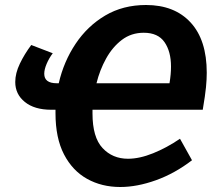

<svg xmlns="http://www.w3.org/2000/svg" viewBox="-20 -736 868 768"><path d="M748 -95Q679 -42 603.5 -15Q528 12 461 12Q387 12 328.5 -20.5Q270 -53 236 -118.5Q202 -184 202 -283Q202 -290 202 -297H185Q118 -297 79.5 -328Q41 -359 41 -408Q41 -443 59.5 -481.5Q78 -520 105 -556L191 -523Q176 -503 166.5 -480.5Q157 -458 157 -441Q157 -403 207 -403H215Q235 -490 282.5 -561Q330 -632 401 -674Q472 -716 564 -716Q678 -716 742.5 -646Q807 -576 807 -445Q807 -419 804 -387.5Q801 -356 791 -297H350Q350 -290 350 -282Q350 -187 390 -144Q430 -101 492 -101Q538 -101 592.5 -123Q647 -145 700 -181ZM555 -605Q505 -605 467.5 -576.5Q430 -548 404.5 -502Q379 -456 366 -403H658Q661 -421 662.5 -437.5Q664 -454 664 -470Q664 -530 638 -567.5Q612 -605 555 -605Z"/></svg>

Font: Bitter
Style: Bold Italic
Weight: 700
Italic angle: -9°
Designer: Sol Matas, and Bitter project Authors
Foundry: Sol Matas
Version: Version 2.001